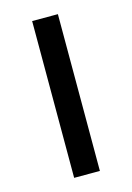

<svg xmlns="http://www.w3.org/2000/svg" viewBox="-89 -585 437 634"><g transform="rotate(-15 129.0 -268.0)"><path d="M173 0H85V-536H173Z"/></g></svg>

Font: Noto Sans Avestan
Style: Regular
Weight: 400
Designer: Monotype Design Team
Foundry: Monotype Imaging Inc.
Version: Version 2.003; ttfautohint (v1.8.4.7-5d5b)